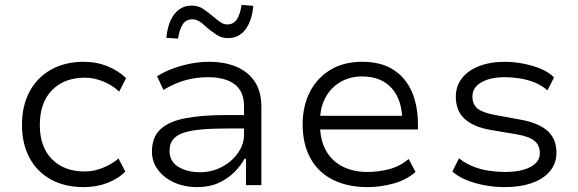

<svg xmlns="http://www.w3.org/2000/svg" viewBox="-20 -758 2367 786"><path d="M322 8Q246 8 189 -23Q132 -54 101 -111.5Q70 -169 70 -247Q70 -326 101.5 -384Q133 -442 190 -473.5Q247 -505 323 -505Q375 -505 420.5 -486.5Q466 -468 496 -438L468 -383Q439 -410 401.5 -425Q364 -440 328 -440Q243 -440 193 -389Q143 -338 143 -246Q143 -156 193 -106Q243 -56 327 -56Q363 -56 400 -70.5Q437 -85 465 -109L493 -56Q464 -26 419.5 -9Q375 8 322 8Z M788 8Q735 8 693 -11Q651 -30 626.5 -63Q602 -96 602 -137Q602 -196 636.5 -228.5Q671 -261 739 -274Q807 -287 906 -287H993V-232H909Q849 -232 804.5 -228Q760 -224 731.5 -214.5Q703 -205 688.5 -187Q674 -169 674 -141Q674 -97 710 -75Q746 -53 798 -53Q847 -53 888 -74.5Q929 -96 954 -131.5Q979 -167 979 -207V-323Q979 -384 940.5 -413Q902 -442 831 -442Q784 -442 740 -430Q696 -418 649 -390L623 -446Q654 -465 689.5 -478Q725 -491 762.5 -498Q800 -505 837 -505Q899 -505 947 -485Q995 -465 1022.5 -424.5Q1050 -384 1050 -319V0H987V-108H981Q966 -80 939 -53Q912 -26 874.5 -9Q837 8 788 8ZM709 -600 661 -603Q667 -666 694 -700.5Q721 -735 765 -735Q792 -735 812.5 -721Q833 -707 852 -691Q866 -679 880.5 -668.5Q895 -658 910 -658Q936 -658 949.5 -678.5Q963 -699 969 -738L1017 -734Q1011 -671 984 -636.5Q957 -602 914 -602Q886 -602 865 -616.5Q844 -631 826 -646Q812 -660 797.5 -669.5Q783 -679 768 -679Q742 -679 728.5 -659Q715 -639 709 -600Z M1485 8Q1404 8 1344 -21.5Q1284 -51 1251.5 -109Q1219 -167 1219 -249Q1219 -323 1248 -380.5Q1277 -438 1331.5 -471.5Q1386 -505 1463 -505Q1540 -505 1590.5 -472.5Q1641 -440 1666 -382.5Q1691 -325 1691 -248V-228H1270V-284H1649L1627 -261Q1627 -348 1584 -396.5Q1541 -445 1462 -445Q1413 -445 1374 -422.5Q1335 -400 1312.5 -359Q1290 -318 1290 -259V-249Q1290 -186 1314 -142.5Q1338 -99 1382 -76.5Q1426 -54 1485 -54Q1525 -54 1569.5 -64.5Q1614 -75 1653 -107L1681 -54Q1642 -20 1588.5 -6Q1535 8 1485 8Z M2046 8Q2005 8 1964.5 0.5Q1924 -7 1889.5 -21Q1855 -35 1832 -56L1859 -110Q1885 -89 1916.5 -76.5Q1948 -64 1982 -59Q2016 -54 2047 -54Q2113 -54 2151.5 -74.5Q2190 -95 2190 -131Q2190 -163 2168.5 -181Q2147 -199 2096 -208L1989 -226Q1919 -238 1882.5 -271Q1846 -304 1846 -362Q1846 -405 1870.5 -437Q1895 -469 1940.5 -487Q1986 -505 2048 -505Q2083 -505 2122 -497.5Q2161 -490 2194.5 -476Q2228 -462 2248 -441L2221 -388Q2199 -408 2169.5 -420Q2140 -432 2108 -437Q2076 -442 2047 -442Q1987 -442 1950.5 -421Q1914 -400 1914 -363Q1914 -331 1934.5 -314Q1955 -297 2003 -288L2106 -269Q2183 -256 2220.5 -223Q2258 -190 2258 -133Q2258 -90 2232 -58Q2206 -26 2158 -9Q2110 8 2046 8Z"/></svg>

Font: Nunito Sans 6pt Light
Style: Regular
Weight: 300
Version: Version 3.101;gftools[0.9.27]